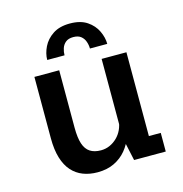

<svg xmlns="http://www.w3.org/2000/svg" viewBox="-106 -796 861 905"><g transform="rotate(-15 325.0 -344.0)"><path d="M261 11.5Q222 11.5 190.2 -0.8Q158.5 -13 135.8 -38.5Q113 -64 100.8 -104.2Q88.5 -144.5 88.5 -200.5V-500H209.5V-219.5Q209.5 -171 219.2 -141.2Q229 -111.5 249.8 -98Q270.5 -84.5 302.5 -84.5Q325.5 -84.5 345.8 -93.5Q366 -102.5 382 -118.2Q398 -134 407.5 -154.5Q417 -175 419 -198L448.5 -186Q448.5 -150 436.8 -115Q425 -80 401.2 -51.2Q377.5 -22.5 342.5 -5.5Q307.5 11.5 261 11.5ZM441 0 416.5 -112.5V-500H537.5V-64.5L516.5 -91H595.5V0ZM314.5 -700Q366 -700 398 -678.5Q430 -657 445.2 -624.8Q460.5 -592.5 460.5 -561.5H376Q376 -578.5 370.2 -595.2Q364.5 -612 351 -623Q337.5 -634 313.5 -634Q290 -634 276.5 -623Q263 -612 257.5 -595.2Q252 -578.5 252 -561.5H167.5Q167.5 -592.5 183.2 -624.8Q199 -657 231.5 -678.5Q264 -700 314.5 -700Z"/></g></svg>

Font: Trispace Thin Medium
Style: Regular
Weight: 500
Version: Version 1.210